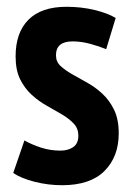

<svg xmlns="http://www.w3.org/2000/svg" viewBox="-20 -533 390 566"><path d="M211 -133Q211 -154 197.5 -168.5Q184 -183 163 -195.5Q142 -208 118.5 -221Q95 -234 74 -253Q53 -272 39.5 -299Q26 -326 26 -367Q26 -437 64 -475Q102 -513 176 -513Q220 -513 259 -503.5Q298 -494 321 -480L293 -388Q274 -396 247 -403.5Q220 -411 194 -411Q145 -411 145 -370Q145 -351 158.5 -338.5Q172 -326 193 -314Q214 -302 237.5 -289Q261 -276 282 -256.5Q303 -237 316.5 -209Q330 -181 330 -140Q330 -71 288 -29Q246 13 163 13Q122 13 82.5 3Q43 -7 19 -23L52 -119Q73 -107 100.5 -98Q128 -89 158 -89Q181 -89 196 -99.5Q211 -110 211 -133Z"/></svg>

Font: PT Sans Narrow
Style: Bold
Weight: 700
Width: 3
Designer: A.Korolkova, O.Umpeleva, V.Yefimov
Foundry: ParaType Ltd
Version: Version 2.003W OFL